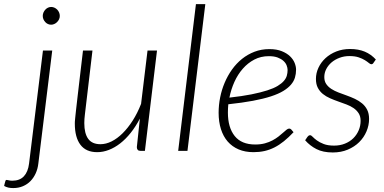

<svg xmlns="http://www.w3.org/2000/svg" viewBox="-94 -748 1902 952"><path d="M165 -497.5 96 63.5Q93 89.5 83 111.5Q73 133.5 57.2 149.8Q41.5 166 19.8 175.2Q-2 184.5 -28.5 184.5Q-43 184.5 -53.2 182Q-63.5 179.5 -73.5 174L-71 163Q-68.5 152 -66.8 148Q-65 144 -61 144Q-57 144 -50.5 146Q-44 148 -33 148Q4 148 24.5 126Q45 104 50 63.5L119 -497.5ZM202.5 -669Q202.5 -660 198.8 -652.2Q195 -644.5 189 -638.5Q183 -632.5 175.2 -629Q167.5 -625.5 159.5 -625.5Q151 -625.5 143.5 -629Q136 -632.5 130.5 -638.5Q125 -644.5 121.5 -652.2Q118 -660 118 -669Q118 -678 121.5 -686Q125 -694 130.8 -700.2Q136.5 -706.5 144 -710Q151.5 -713.5 160 -713.5Q168 -713.5 175.8 -710Q183.5 -706.5 189.5 -700.5Q195.5 -694.5 199 -686.2Q202.5 -678 202.5 -669Z M364.5 -497.5 327 -181Q324 -157.5 324 -137.5Q324 -86.5 343.2 -59.8Q362.5 -33 404 -33Q431.5 -33 459.5 -47Q487.5 -61 514 -87.2Q540.5 -113.5 564 -150.2Q587.5 -187 605.5 -233L637.5 -497.5H684.5L624.5 0H602.5Q593 0 588.8 -5Q584.5 -10 584.5 -18.5L599.5 -160Q579 -120.5 554.2 -89.5Q529.5 -58.5 502.2 -37.2Q475 -16 446 -4.8Q417 6.5 388 6.5Q332.5 6.5 304.8 -30.2Q277 -67 277 -135Q277 -139.5 277.2 -144.8Q277.5 -150 278.8 -162.8Q280 -175.5 282.5 -198Q285 -220.5 289.5 -259.2Q294 -298 300.8 -356Q307.5 -414 317.5 -497.5Z M789.5 0 877.5 -727.5H924L835.5 0Z M1374 -402.5Q1374 -382 1368.5 -363.5Q1363 -345 1349 -328.5Q1335 -312 1311 -297.2Q1287 -282.5 1249.5 -270.2Q1212 -258 1160 -248.2Q1108 -238.5 1038 -231Q1037 -220.5 1036.5 -210.2Q1036 -200 1036 -190Q1036 -115.5 1069.8 -73.5Q1103.5 -31.5 1171.5 -31.5Q1198 -31.5 1219.2 -37.2Q1240.5 -43 1257.2 -52Q1274 -61 1286.8 -71Q1299.5 -81 1309.5 -90Q1319.5 -99 1326.8 -104.8Q1334 -110.5 1340 -110.5Q1346 -110.5 1350.5 -105.5L1361.5 -92.5Q1337 -66.5 1313.8 -47.8Q1290.5 -29 1266.8 -17Q1243 -5 1217.5 0.8Q1192 6.5 1163 6.5Q1121.5 6.5 1089.2 -7.2Q1057 -21 1035 -46.2Q1013 -71.5 1001.5 -107.8Q990 -144 990 -189Q990 -226.5 997.5 -264.5Q1005 -302.5 1019.8 -337.5Q1034.5 -372.5 1056.2 -403Q1078 -433.5 1106 -456Q1134 -478.5 1168 -491.5Q1202 -504.5 1241.5 -504.5Q1278 -504.5 1303.2 -494.2Q1328.5 -484 1344.2 -468.8Q1360 -453.5 1367 -435.8Q1374 -418 1374 -402.5ZM1239 -469.5Q1199 -469.5 1166.8 -452.5Q1134.5 -435.5 1109.8 -407.2Q1085 -379 1068.2 -341.8Q1051.5 -304.5 1043.5 -264Q1107 -271 1153 -280.2Q1199 -289.5 1231 -299.8Q1263 -310 1282.8 -322Q1302.5 -334 1313.5 -346.8Q1324.5 -359.5 1328.2 -373Q1332 -386.5 1332 -401Q1332 -411.5 1327.2 -423.8Q1322.5 -436 1311.5 -446Q1300.5 -456 1282.8 -462.8Q1265 -469.5 1239 -469.5Z M1758 -436.5Q1754 -429.5 1747 -429.5Q1742 -429.5 1734.8 -435.8Q1727.5 -442 1715 -449.8Q1702.5 -457.5 1684 -463.8Q1665.5 -470 1638 -470Q1612.5 -470 1589.8 -461.5Q1567 -453 1550.2 -438.8Q1533.5 -424.5 1523.8 -405.8Q1514 -387 1514 -366Q1514 -345.5 1523.5 -331.5Q1533 -317.5 1548.8 -307.2Q1564.5 -297 1584.2 -289.5Q1604 -282 1625 -274.5Q1646 -267 1665.8 -257.8Q1685.5 -248.5 1701.2 -235.5Q1717 -222.5 1726.5 -203.8Q1736 -185 1736 -158.5Q1736 -126.5 1723.2 -96.5Q1710.5 -66.5 1687 -43.2Q1663.5 -20 1630.2 -6Q1597 8 1556 8Q1507.5 8 1475 -8.8Q1442.5 -25.5 1419 -52.5L1430.5 -69.5Q1433.5 -73.5 1436.5 -75.5Q1439.5 -77.5 1444 -77.5Q1449 -77.5 1456.5 -69.5Q1464 -61.5 1477.2 -51.8Q1490.5 -42 1511 -34Q1531.5 -26 1562.5 -26Q1592 -26 1616.2 -35.8Q1640.5 -45.5 1657.8 -62.5Q1675 -79.5 1684.5 -101.8Q1694 -124 1694 -149Q1694 -171 1684.5 -186Q1675 -201 1659.5 -211.8Q1644 -222.5 1624 -230Q1604 -237.5 1583.2 -244.8Q1562.5 -252 1542.5 -260.8Q1522.5 -269.5 1507 -282Q1491.5 -294.5 1482 -312.5Q1472.5 -330.5 1472.5 -356.5Q1472.5 -385.5 1485 -412.2Q1497.5 -439 1520 -459.8Q1542.5 -480.5 1573.5 -492.8Q1604.5 -505 1641.5 -505Q1683.5 -505 1714.5 -492Q1745.5 -479 1769.5 -453Z"/></svg>

Font: Lato Light
Style: Italic
Weight: 300
Italic angle: -7°
Designer: Lukasz Dziedzic
Foundry: Lukasz Dziedzic
Version: Version 1.104; Western+Polish opensource